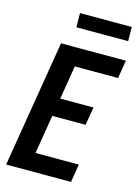

<svg xmlns="http://www.w3.org/2000/svg" viewBox="-136 -1000 778 1075"><g transform="rotate(15 253.5 -463.0)"><path d="M10 0 131 -735H507L490 -630H239L207 -435H400L382 -330H189L152 -105H403L386 0ZM191 -844 190 -926H490L491 -844Z"/></g></svg>

Font: Iosevka Term Curly Extrabold
Style: Italic
Weight: 800
Italic angle: -9°
Designer: Belleve Invis
Foundry: Belleve Invis
Version: Version 32.3.0